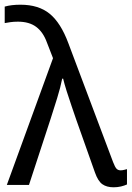

<svg xmlns="http://www.w3.org/2000/svg" viewBox="-20 -785 559 815"><path d="M462 10Q433 10 414.5 -3Q396 -16 383 -53L304 -276Q296 -300 284.5 -333Q273 -366 263 -398Q253 -430 248 -451H244Q237 -415 222.5 -368Q208 -321 195 -281L103 0H9L205 -538L179 -605Q163 -649 133.5 -671Q104 -693 56 -693Q38 -693 24.5 -691Q11 -689 0 -687V-757Q14 -761 30.5 -763Q47 -765 67 -765Q144 -765 191 -726.5Q238 -688 270 -602L460 -97Q468 -76 474.5 -69Q481 -62 492 -62Q500 -62 507 -64Q514 -66 519 -67V-2Q508 3 493.5 6.5Q479 10 462 10Z"/></svg>

Font: RS Noto Sans
Style: Regular
Weight: 400
Designer: Monotype Design Team
Foundry: Monotype Imaging Inc.
Version: Version 3.10